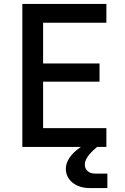

<svg xmlns="http://www.w3.org/2000/svg" viewBox="-20 -750 640 980"><path d="M94 0V-730H523V-634H200V-426H488V-333H200V-96H523V0H475L470 5Q413 53 413 90Q413 110 427 123Q441 136 465 136H528V210H441Q384 210 350 182Q316 154 316 111Q316 84 334.5 55.5Q353 27 393 0Z"/></svg>

Font: Tiny SemiBold
Style: Regular
Weight: 600
Designer: Philipp Nurullin, Konstantin Bulenkov
Foundry: JetBrains
Version: Version 2.251; ttfautohint (v1.8.4.7-5d5b)